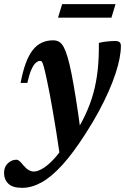

<svg xmlns="http://www.w3.org/2000/svg" viewBox="-81 -640 603 925"><path d="M50.6 -240.3H18.1Q28.5 -295.2 42.8 -334.3Q57.1 -373.5 76.2 -398.1Q95.4 -422.7 119.9 -434.2Q144.4 -445.7 174.8 -445.7Q191.8 -445.7 204 -438.5Q216.1 -431.3 225.6 -413.9Q235.1 -396.5 244.2 -366Q253.4 -335.8 263.2 -287Q272.9 -238.2 284.2 -167.8Q295.5 -97.4 308.2 -1.9L210.1 126.6Q199.1 52 189.8 -6.5Q180.4 -64.9 172.5 -110.3Q164.5 -155.8 157.6 -192Q150.7 -228.2 144.1 -258.6Q135.4 -299.3 130.2 -317.8Q125.1 -336.4 121.4 -341.6Q117.6 -346.7 112.5 -346.7Q101.9 -346.7 91 -336.9Q80.1 -327.1 69.8 -303.9Q59.6 -280.7 50.6 -240.3ZM250.2 23.8 269.3 21Q305 -33.7 329.4 -85.5Q353.9 -137.3 368.7 -190.9Q383.4 -244.5 389.8 -303.8Q396.1 -363.2 395.3 -433.2Q411.3 -437.7 433.4 -440.1Q455.5 -442.5 474.7 -442.5Q488 -442.5 494.7 -437Q501.5 -431.5 501.5 -418.7Q501.5 -393 495.3 -359.9Q489.1 -326.8 476 -286.8Q463 -246.8 442.7 -200.7Q422.5 -154.5 394.8 -103.1Q367 -51.7 330.8 4.5Q270.9 98.1 218.5 155.5Q166.1 212.8 118.8 238.9Q71.4 265 25.7 265Q-20.6 265 -41 244.7Q-61.5 224.4 -61.5 192.7Q-61.5 164.4 -43.4 146.9Q-25.3 129.4 -1.2 129.4Q4.6 129.4 11.9 135.1Q19.1 140.9 32.2 157.1Q45.7 173 58.1 179.7Q70.5 186.4 81.8 186.4Q103.2 186.4 131.6 167.5Q159.9 148.6 190.8 112.3Q221.7 76 250.2 23.8ZM198.6 -555 218.4 -620H475.6L455.9 -555Z"/></svg>

Font: Newsreader Text
Style: Italic
Weight: 400
Italic angle: -17°
Designer: Hugues Gentile
Foundry: Production Type
Version: Version 1.001